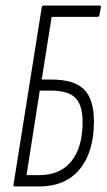

<svg xmlns="http://www.w3.org/2000/svg" viewBox="-20 -675 386 695"><path d="M34 0Q27 0 29 -7L131 -648Q133 -655 139 -655H340Q347 -655 345 -648L340 -620Q338 -614 333 -614H167L131 -387H167Q248 -387 284 -351.5Q320 -316 320 -235Q320 -125 268.5 -62.5Q217 0 121 0ZM76 -41H121Q198 -41 238.5 -91.5Q279 -142 279 -233Q279 -294 253 -320.5Q227 -347 164 -347H124Z"/></svg>

Font: Sofia Sans Extra Condensed Light
Style: Italic
Weight: 300
Italic angle: -9°
Version: Version 4.100